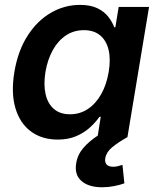

<svg xmlns="http://www.w3.org/2000/svg" viewBox="-20 -564 652 790"><path d="M217.8 10.3Q152.3 10.3 107.2 -23.2Q62 -56.6 43.5 -118.9Q24.9 -181.2 39.1 -267.6Q53.7 -355 93.3 -416.7Q132.8 -478.5 189 -511.2Q245.1 -543.9 309.1 -543.9Q352.5 -543.9 380.9 -530Q409.2 -516.1 425.5 -495.1Q441.9 -474.1 450.2 -451.7H454.6L468.3 -535.6H593.3L504.4 0H381.3L394.5 -83.5H389.2Q373 -60.1 349.1 -38.6Q325.2 -17.1 292.7 -3.4Q260.3 10.3 217.8 10.3ZM268.1 -93.8Q309.1 -93.8 341.8 -115.7Q374.5 -137.7 396.5 -176.8Q418.5 -215.8 427.2 -268.1Q436 -320.3 426.8 -358.9Q417.5 -397.5 391.8 -418.7Q366.2 -439.9 325.2 -439.9Q283.7 -439.9 251.2 -418.2Q218.8 -396.5 197.3 -357.9Q175.8 -319.3 167 -268.1Q158.7 -216.3 167.5 -177Q176.3 -137.7 201.7 -115.7Q227.1 -93.8 268.1 -93.8ZM399.9 206.5Q345.2 206.5 315.4 180.9Q285.6 155.3 293.5 107.9Q298.8 72.8 323 44.7Q347.2 16.6 384.8 -7.8L504.4 0Q464.8 22.5 441.2 42.2Q417.5 62 413.1 86.9Q410.6 103.5 418.7 112.8Q426.8 122.1 445.8 122.1Q456.1 122.1 465.6 119.6Q475.1 117.2 483.9 114.3L491.7 190.4Q474.1 196.8 449.7 201.7Q425.3 206.5 399.9 206.5Z"/></svg>

Font: Inter 20pt SemiBold
Style: Italic
Weight: 600
Italic angle: -9.3988°
Version: Version 4.001;git-66647c0bb